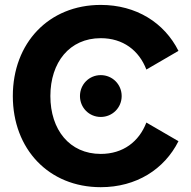

<svg xmlns="http://www.w3.org/2000/svg" viewBox="-20 -756 786 789"><path d="M581.5 -470.2 713.4 -546.9C655.3 -662.6 540 -735.8 394 -735.8C180.2 -735.8 32.7 -579.1 32.7 -361.3C32.7 -143.6 180.2 13.2 394 13.2C540 13.2 655.3 -60.1 713.4 -175.8L581.5 -252.4C551.3 -173.8 485.8 -123.5 394 -123.5C265.6 -123.5 187 -223.1 187 -361.3C187 -499.5 265.6 -599.1 394 -599.1C485.8 -599.1 551.3 -548.8 581.5 -470.2ZM308.6 -361.3C308.6 -313.5 346.2 -275.4 394 -275.4C441.9 -275.4 480 -313.5 480 -361.3C480 -409.2 441.9 -447.3 394 -447.3C346.2 -447.3 308.6 -409.2 308.6 -361.3Z"/></svg>

Font: Giphurs ExtraBold
Style: Regular
Weight: 800
Version: Version 1.000